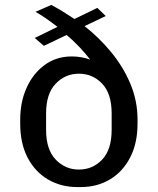

<svg xmlns="http://www.w3.org/2000/svg" viewBox="-20 -749 640 779"><path d="M294 10Q227 10 174.5 -21Q122 -52 92 -109.5Q62 -167 62 -247V-264Q62 -336 88.5 -394Q115 -452 162 -486Q209 -520 271 -520Q311 -520 346 -507Q327 -532 301.5 -559Q276 -586 250 -607L158 -563L121 -595L213 -640Q190 -658 167 -674Q144 -690 124 -701L188 -729Q211 -717 234.5 -702.5Q258 -688 282 -672L375 -717L409 -684L323 -643Q382 -597 431 -537.5Q480 -478 509 -409Q538 -340 538 -264V-247Q538 -168 508 -110Q478 -52 426 -21Q374 10 308 10ZM300 -61Q356 -61 394.5 -101.5Q433 -142 433 -222V-289Q433 -369 394.5 -409.5Q356 -450 300 -450Q245 -450 206 -409.5Q167 -369 167 -289V-222Q167 -142 206 -101.5Q245 -61 300 -61Z"/></svg>

Font: Chivo Mono
Style: Regular
Weight: 400
Monospace: yes
Designer: Hector Gatti
Foundry: Omnibus-Type
Version: Version 1.008; ttfautohint (v1.8.4.7-5d5b)